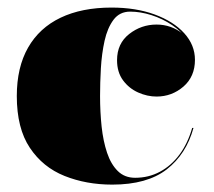

<svg xmlns="http://www.w3.org/2000/svg" viewBox="-20 -490 580 520"><path d="M284 10Q213.5 10 154.8 -13.5Q96 -37 60.8 -89.8Q25.5 -142.5 25.5 -230Q25.5 -307.5 56 -361Q86.5 -414.5 144 -442Q201.5 -469.5 282 -469.5Q348 -469.5 399 -450.8Q450 -432 479 -400Q508 -368 508 -328Q508 -282.5 476.8 -255.5Q445.5 -228.5 404 -228.5Q379 -228.5 354.2 -239.5Q329.5 -250.5 313.2 -272.5Q297 -294.5 297 -327Q297 -372 329.8 -397.8Q362.5 -423.5 404 -423.5Q444 -423.5 475.5 -398.2Q507 -373 507 -328H504.5Q504.5 -356.5 488.5 -380.5Q472.5 -404.5 446.2 -422Q420 -439.5 390.2 -449Q360.5 -458.5 332.5 -458.5Q304 -458.5 287.5 -436.5Q271 -414.5 263.2 -379.5Q255.5 -344.5 253.2 -305Q251 -265.5 251 -230Q251 -187 255.2 -147.2Q259.5 -107.5 270 -76.2Q280.5 -45 299 -26.8Q317.5 -8.5 346 -8.5Q382.5 -8.5 413 -24.8Q443.5 -41 466 -71.2Q488.5 -101.5 500.5 -143.5H504Q484.5 -72.5 431.5 -31.2Q378.5 10 284 10Z"/></svg>

Font: Bodoni Moda 48pt Black
Style: Regular
Weight: 900
Designer: Owen Earl
Foundry: indestructible type
Version: Version 2.004